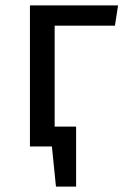

<svg xmlns="http://www.w3.org/2000/svg" viewBox="-20 -547 466 717"><path d="M409.2 -451.2H184.1V-74.2H264.2V149.9H189L173.8 0H91.8V-526.9H420.9Z"/></svg>

Font: FiraGO
Style: Regular
Weight: 400
Designer: bBox Type
Foundry: bBox Type GmbH
Version: Version 1.001;PS 001.001;hotconv 1.0.88;makeotf.lib2.5.64775